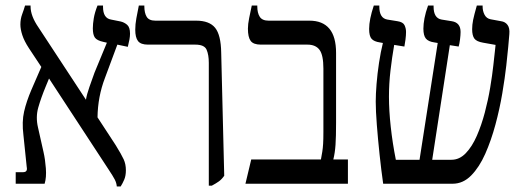

<svg xmlns="http://www.w3.org/2000/svg" viewBox="-20 -667 1908 697"><path d="M37 0V-42H64Q81 -42 77 -61L65 -177Q59 -225 67.5 -262Q76 -299 94 -341L130 -424L85 -492Q68 -518 61 -539.5Q54 -561 54 -578Q54 -598 60.5 -615.5Q67 -633 71 -647H91V-643Q91 -609 120 -567L292 -305Q295 -324 304.5 -351Q314 -378 323 -403L368 -512L355 -515Q332 -520 324.5 -530.5Q317 -541 317 -564Q317 -580 320.5 -601Q324 -622 334 -647H354V-642Q354 -601 383 -596L418 -589Q431 -586 441.5 -577Q452 -568 452 -545Q452 -535 450 -524Q448 -513 444 -497L406 -505L361 -384Q335 -316 334 -241L400 -140Q421 -106 429 -88.5Q437 -71 437 -49Q437 -29 431 -15Q425 -1 418 10H404Q403 -3 396.5 -15.5Q390 -28 374 -52L158 -382L146 -353Q129 -312 119 -277Q109 -242 118 -204L138 -115Q144 -89 146.5 -56Q149 -23 142 0Z M738 7V-439Q738 -468 730 -486.5Q722 -505 689 -505H517Q491 -505 481 -518Q471 -531 471 -559Q471 -579 475 -600.5Q479 -622 484 -647H504V-644Q504 -620 512.5 -606Q521 -592 544 -592H692Q740 -592 761 -566Q782 -540 783 -476L794 -29Q785 -16 774.5 -8.5Q764 -1 749 7Z M871 0 892 -88H1145Q1148 -104 1150 -116.5Q1152 -129 1153 -145Q1154 -161 1154 -188V-418Q1154 -467 1140 -486Q1126 -505 1096 -505H927Q900 -505 890 -518.5Q880 -532 880 -563Q880 -579 884.5 -601.5Q889 -624 894 -647H914V-644Q914 -620 923 -606Q932 -592 955 -592H1103Q1200 -592 1200 -475V-221Q1200 -171 1198 -141.5Q1196 -112 1190 -88H1243V0Z M1371 0Q1364 -49 1358 -105.5Q1352 -162 1348 -213.5Q1344 -265 1344 -298Q1344 -325 1347 -362.5Q1350 -400 1356 -439.5Q1362 -479 1370 -511L1359 -513Q1338 -516 1329 -526Q1320 -536 1320 -562Q1320 -596 1337 -647H1357V-643Q1357 -601 1386 -596L1423 -590Q1443 -587 1448.5 -575.5Q1454 -564 1454 -551Q1454 -539 1452 -523.5Q1450 -508 1448 -498L1411 -504Q1403 -458 1397.5 -410.5Q1392 -363 1392 -316Q1392 -266 1398.5 -206.5Q1405 -147 1417 -87H1503L1569 -511L1557 -513Q1535 -516 1526 -527Q1517 -538 1517 -563Q1517 -580 1521 -601Q1525 -622 1534 -647H1554V-643Q1554 -601 1583 -596L1620 -590Q1652 -585 1652 -551Q1652 -540 1650 -524Q1648 -508 1645 -498L1613 -503L1549 -87H1619Q1648 -87 1671 -111Q1694 -135 1711 -174Q1728 -213 1740 -258.5Q1752 -304 1759.5 -349Q1767 -394 1771 -430.5Q1775 -467 1777 -485L1779 -504L1734 -512Q1710 -516 1702 -527Q1694 -538 1694 -561Q1694 -577 1697.5 -594.5Q1701 -612 1711 -647H1732V-643Q1732 -627 1739 -613.5Q1746 -600 1761 -597L1799 -590Q1814 -588 1822.5 -576.5Q1831 -565 1829 -543L1825 -497Q1823 -474 1818 -429.5Q1813 -385 1803.5 -328.5Q1794 -272 1778.5 -214.5Q1763 -157 1741.5 -108.5Q1720 -60 1690.5 -30Q1661 0 1623 0Z"/></svg>

Font: Noto Serif Hebrew Condensed
Style: Regular
Weight: 400
Width: 3
Designer: Monotype Design Team
Foundry: Monotype Imaging Inc.
Version: Version 2.004; ttfautohint (v1.8.4.7-5d5b)